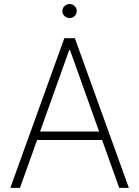

<svg xmlns="http://www.w3.org/2000/svg" viewBox="-20 -913 676 933"><path d="M77.1 0H30.2L292.6 -727.3H343.8L606.2 0H559.3L476.2 -232.6H160.2ZM174.7 -273.8H461.6L320 -670.1H316.4ZM318.2 -825.3Q304 -825.3 293.5 -835.2Q283 -845.2 283 -859.4Q283 -873.2 293.5 -883.3Q304 -893.5 318.2 -893.5Q332.7 -893.5 342.9 -883.3Q353 -873.2 353 -859.4Q353 -845.2 342.9 -835.2Q332.7 -825.3 318.2 -825.3Z"/></svg>

Font: Inter UI Extra Light
Style: Regular
Weight: 200
Designer: Rasmus Andersson
Foundry: rsms
Version: 3.2;8d6f07862